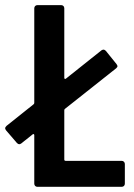

<svg xmlns="http://www.w3.org/2000/svg" viewBox="-33 -720 515 740"><path d="M214.8 -105Q214.8 -100.1 220.2 -100.1H436Q441.4 -100.1 444.8 -96.4Q448.2 -92.8 448.2 -87.9V-12.2Q448.2 -6.8 444.8 -3.4Q441.4 0 436 0H110.8Q106 0 102.5 -3.4Q99.1 -6.8 99.1 -12.2V-199.2Q99.1 -202.1 96.9 -203.1Q94.7 -204.1 92.8 -202.1L48.8 -167Q44.4 -164.1 41 -164.1Q37.1 -164.1 32.2 -168.9L-9.8 -217.8Q-13.2 -222.7 -13.2 -226.1Q-13.2 -229.5 -7.8 -234.9L96.2 -317.9Q99.1 -319.3 99.1 -324.2V-688Q99.1 -693.4 102.5 -696.8Q106 -700.2 110.8 -700.2H203.1Q208 -700.2 211.4 -696.8Q214.8 -693.4 214.8 -688V-419.9Q214.8 -417 216.8 -416Q218.8 -415 221.2 -417L357.9 -525.9Q362.3 -528.8 366.2 -528.8Q370.1 -528.8 375 -523.9L416 -473.1Q419.9 -467.3 419.9 -464.8Q419.9 -461.9 415 -457L217.8 -300.8Q214.8 -299.3 214.8 -294.9Z"/></svg>

Font: Barlow Condensed SemiBold
Style: Regular
Weight: 600
Width: 3
Designer: Jeremy Tribby
Foundry: Tribby Type
Version: Version 1.422;hotconv 1.0.109;makeotfexe 2.5.65596